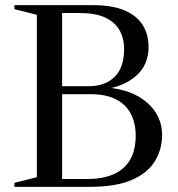

<svg xmlns="http://www.w3.org/2000/svg" viewBox="-20 -725 690 745"><path d="M140.5 -674.5 178.5 -705H340.5Q417 -705 464.8 -684Q512.5 -663 534.5 -626.5Q556.5 -590 556.5 -543Q556.5 -472 506.2 -429Q456 -386 376.5 -378L389.5 -386Q492.5 -378 550.8 -326.8Q609 -275.5 609 -201.5Q609 -145.5 581.2 -99.8Q553.5 -54 492 -27Q430.5 0 328 0H179L151.5 -30.5H320Q378 -30.5 419.8 -48.5Q461.5 -66.5 484 -103.8Q506.5 -141 506.5 -199Q506.5 -246.5 488 -282.8Q469.5 -319 430.8 -339.2Q392 -359.5 331.5 -359.5H151L140.5 -390.5H324.5Q387 -390.5 424.2 -426.2Q461.5 -462 461.5 -535Q461.5 -577 443.5 -608.2Q425.5 -639.5 387.8 -657Q350 -674.5 290 -674.5ZM36 0V-15.5L123 -37.5V-667.5L36 -689.5V-705H221V0Z"/></svg>

Font: Newsreader 60pt
Style: Regular
Weight: 400
Designer: Hugues Gentile
Foundry: Production Type
Version: Version 1.003